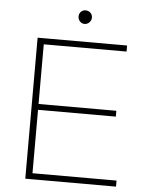

<svg xmlns="http://www.w3.org/2000/svg" viewBox="-57 -872 701 917"><g transform="rotate(5 294.0 -413.0)"><path d="M99 0V-676H131V0ZM117 0V-29H534V0ZM117 -333V-361H504V-333ZM117 -647V-676H528V-647ZM316 -761Q303 -761 294 -771Q285 -781 285 -794Q285 -808 294 -817Q303 -826 316 -826Q330 -826 339.5 -817Q349 -808 349 -794Q349 -781 339.5 -771Q330 -761 316 -761Z"/></g></svg>

Font: Outfit Thin
Style: Regular
Weight: 100
Designer: Rodrigo Fuenzalida
Foundry: fragTYPE
Version: Version 1.100;gftools[0.9.27]